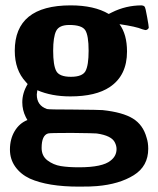

<svg xmlns="http://www.w3.org/2000/svg" viewBox="-20 -489 590 715"><path d="M35 -300Q35 -469 243 -469Q331 -469 385 -437L397 -443Q449 -469 508 -469Q515 -468 518 -465Q522 -461 528 -425Q534 -392 534 -386Q532 -379 523 -377Q520 -377 510 -380Q487 -390 425 -399Q453 -361 453 -297Q453 -208 389 -165Q337 -130 242 -130Q172 -130 119 -153Q117 -141 117 -137Q117 -96 155 -83Q161 -81 252 -81Q354 -80 362 -79Q437 -71 475 -47.5Q513 -24 526 24Q532 42 532 65Q532 130 478 163.5Q424 197 341 204Q323 206 274 206Q158 206 91 176Q57 160 37 132Q17 104 17 68Q17 29 34.5 -0.5Q52 -30 82 -42L76 -53Q63 -79 63 -108Q63 -143 83 -176L76 -184Q35 -228 35 -300ZM310 -300Q310 -357 297.5 -376.5Q285 -396 238 -396Q200 -396 189 -373.5Q178 -351 178 -300Q178 -246 189.5 -224.5Q201 -203 244 -203Q287 -203 298.5 -224.5Q310 -246 310 -300ZM135 62Q135 92 157 108.5Q179 125 206.5 129.5Q234 134 274 134Q362 134 392 109Q414 92 414 66Q414 54 408 42Q396 16 340 8Q333 7 246 6Q164 6 159 8Q135 15 135 62Z"/></svg>

Font: KaTeX_SansSerif
Style: Bold
Weight: 700
Version: Version 1.1; ttfautohint (v1.3)